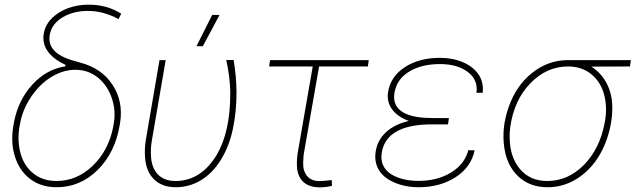

<svg xmlns="http://www.w3.org/2000/svg" viewBox="-20 -783 2691 813"><path d="M165 -639.2Q172.9 -691.4 225.3 -726.6Q277.8 -761.7 351.6 -763.2Q431.6 -764.2 493.2 -725.1L481.9 -702.1Q417.5 -736.8 352.5 -736.8Q291.5 -736.8 246.3 -710.4Q201.2 -684.1 191.4 -639.2Q175.3 -563.5 278.8 -529.8L318.8 -518.1Q409.7 -494.6 456.1 -424.6Q502.4 -354.5 488.8 -264.6L486.8 -252.9Q467.3 -136.2 393.3 -63.2Q319.3 9.8 219.7 9.8Q154.8 9.8 109.4 -23.9Q64 -57.6 44.4 -116.5Q24.9 -175.3 35.6 -244.1L39.1 -264.6Q56.6 -357.9 116 -423.6Q175.3 -489.3 255.9 -502L257.8 -508.3Q206.1 -532.2 182.4 -565.4Q158.7 -598.6 165 -639.2ZM62 -244.1Q55.2 -202.6 61 -162.1Q70.8 -94.7 113 -55.7Q155.3 -16.6 219.2 -16.6Q305.2 -16.6 372.1 -80.6Q439 -144.5 459 -244.1L462.4 -264.6Q470.7 -314.9 453.9 -366Q437 -417 400.4 -449.5Q363.8 -481.9 315.4 -486.8Q262.2 -491.7 210.2 -464.4Q158.2 -437 118.9 -383.1Q79.6 -329.1 66.9 -269Z M681.6 -528.3 623 -188Q617.7 -157.7 619.1 -127Q620.6 -74.7 647.5 -45.7Q674.3 -16.6 723.1 -16.6Q818.8 -16.6 882.8 -104.7Q946.8 -192.9 954.1 -346.7L955.1 -391.6Q953.6 -460.4 938 -528.8H969.2Q981 -459.5 981.4 -392.1Q981.9 -312.5 966.3 -238Q950.7 -163.6 915.3 -106.4Q879.9 -49.3 830.8 -19.8Q781.7 9.8 724.6 9.8Q666.5 9.8 632.6 -23.2Q598.6 -56.2 594.2 -115.7Q591.3 -153.8 597.7 -191.9L655.3 -528.3ZM878.4 -719.7H909.7L838.9 -587.4H812Z M1537.6 -501.5H1331.1L1265.6 -127L1263.7 -93.8Q1262.7 -58.6 1280.5 -37.6Q1298.3 -16.6 1332 -16.1Q1345.2 -16.1 1384.8 -20.5L1385.7 3.9Q1360.8 10.3 1333 10.3Q1287.6 9.8 1263.2 -13.9Q1238.8 -37.6 1237.3 -81.1Q1236.3 -107.4 1240.7 -136.2L1304.2 -501.5H1119.6L1123.5 -528.3H1541.5Z M1570.8 -141.6Q1578.1 -189 1613.5 -222.4Q1648.9 -255.9 1710.9 -271Q1663.1 -288.6 1640.1 -320.3Q1617.2 -352.1 1623 -391.6Q1632.8 -458 1693.4 -498Q1753.9 -538.1 1843.3 -538.1Q1896.5 -538.1 1940.2 -519.5Q1983.9 -501 2006.3 -467.8Q2028.8 -434.6 2023.9 -390.1H1997.6Q2004.9 -445.3 1960.4 -478.5Q1916 -511.7 1843.3 -511.7Q1770 -511.7 1719.7 -483.9Q1669.4 -456.1 1654.8 -408.7Q1645 -376.5 1650.9 -353Q1668.9 -283.2 1810.5 -283.2H1880.9L1877 -256.3H1795.4Q1623.5 -252 1598.6 -147Q1592.3 -119.1 1597.2 -98.1Q1606.4 -59.1 1649.2 -38.1Q1691.9 -17.1 1752.9 -17.1Q1832 -17.1 1889.9 -52.5Q1947.8 -87.9 1962.9 -147L1989.7 -146.5Q1975.1 -75.2 1909.2 -32.7Q1843.3 9.8 1752.9 9.8Q1695.8 9.8 1649.7 -10.3Q1603.5 -30.3 1583.7 -64Q1564 -97.7 1570.8 -141.6Z M2647.5 -501.5 2483.9 -501Q2523.9 -475.6 2546.9 -433.8Q2569.8 -392.1 2572.3 -340.8Q2575.2 -279.3 2555.7 -212.9Q2536.1 -146.5 2499 -96.9Q2461.9 -47.4 2410.4 -18.8Q2358.9 9.8 2297.9 9.8Q2223.6 9.8 2175 -35.6Q2126.5 -81.1 2115.2 -158.7Q2103 -242.7 2134.3 -331.1Q2165.5 -419.4 2231.2 -472.7Q2296.9 -525.9 2377 -528.3H2651.4ZM2138.2 -197.8Q2139.6 -116.7 2182.1 -66.7Q2224.6 -16.6 2297.4 -16.6Q2385.3 -16.6 2452.4 -84.7Q2519.5 -152.8 2540 -261.2L2542.5 -274.4Q2549.3 -315.4 2543.5 -356.4Q2533.7 -422.9 2491.5 -462.2Q2449.2 -501.5 2385.3 -501.5Q2294.4 -501.5 2225.6 -430.2Q2156.7 -358.9 2140.6 -245.1Q2137.2 -222.2 2138.2 -197.8Z"/></svg>

Font: Roboto Thin
Style: Italic
Weight: 250
Italic angle: -12°
Designer: Google
Version: Version 2.134; 2016